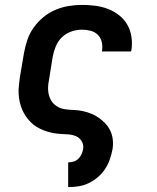

<svg xmlns="http://www.w3.org/2000/svg" viewBox="-20 -548 640 783"><path d="M258 215V114H260Q270 114 281 110.5Q292 107 300 99Q308 91 312.5 81Q317 71 319 60Q322 43 313.5 28.5Q305 14 290 7.5Q275 1 258 0Q241 -1 224.5 -2Q208 -3 191.5 -6.5Q175 -10 159.5 -16Q144 -22 130.5 -30Q117 -38 106 -49Q95 -60 86 -73Q77 -86 70.5 -101Q64 -116 60.5 -132Q57 -148 56 -165Q55 -182 57 -199Q59 -216 61 -233L78 -333Q83 -360 92 -386.5Q101 -413 118 -436.5Q135 -460 157.5 -478.5Q180 -497 206.5 -508Q233 -519 260 -523.5Q287 -528 314 -528Q342 -528 369 -524.5Q396 -521 420.5 -511.5Q445 -502 465.5 -486Q486 -470 499 -447.5Q512 -425 516 -398Q520 -371 516 -344Q515 -342 515 -340.5Q515 -339 514 -338H396Q396 -338 396 -339Q396 -340 396 -341Q399 -359 395 -376.5Q391 -394 379 -406Q367 -418 349.5 -422.5Q332 -427 314 -427Q293 -427 271 -419.5Q249 -412 232.5 -396Q216 -380 207.5 -359Q199 -338 195 -317L179 -217Q175 -197 176.5 -178Q178 -159 186 -143Q194 -127 209 -116.5Q224 -106 242.5 -103Q261 -100 280 -99.5Q299 -99 317.5 -95Q336 -91 353 -84Q370 -77 384.5 -66.5Q399 -56 411 -43Q423 -30 430.5 -13.5Q438 3 440 22Q442 41 439 60Q435 81 428 101.5Q421 122 409 140.5Q397 159 379.5 174Q362 189 342.5 198.5Q323 208 301.5 211.5Q280 215 260 215Z"/></svg>

Font: Iosevka Etoile Oblique
Style: Bold
Weight: 700
Italic angle: -9°
Designer: Belleve Invis
Foundry: Belleve Invis
Version: Version 15.5.2; ttfautohint (v1.8.4)